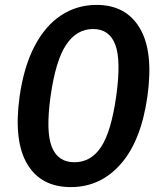

<svg xmlns="http://www.w3.org/2000/svg" viewBox="-20 -753 654 784"><path d="M269 11Q147 11 91 -83.5Q35 -178 60 -359Q77.5 -481 121 -564.2Q164.5 -647.5 229.2 -690.2Q294 -733 374.5 -733Q494.5 -733 551 -637.8Q607.5 -542.5 582 -360Q556.5 -178.5 473.5 -83.8Q390.5 11 269 11ZM284 -90.5Q351.5 -90.5 392.8 -153Q434 -215.5 454.5 -359.5Q475 -506.5 450.8 -570.5Q426.5 -634.5 360 -634.5Q293 -634.5 250 -570Q207 -505.5 186.5 -359.5Q166.5 -216 191.5 -153.2Q216.5 -90.5 284 -90.5Z"/></svg>

Font: Public Sans Thin SemiBold
Style: Italic
Weight: 600
Italic angle: -8°
Version: Version 2.001